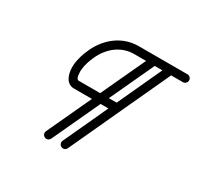

<svg xmlns="http://www.w3.org/2000/svg" viewBox="-129 -713 910 885"><g transform="rotate(30 325.5 -270.5)"><path d="M562.8 -560C552.3 -564.9 539.8 -560.3 534.9 -549.8C451.6 -369.4 368.3 -189.1 285 -8.8C280.2 1.7 284.7 14.2 295.3 19.1C305.8 23.9 318.3 19.3 323.1 8.8C406.5 -171.5 489.8 -351.8 573.1 -532.1C577.9 -542.7 573.3 -555.2 562.8 -560ZM448 -549.8C364.2 -369.5 280.4 -189.2 196.6 -8.8C191.8 1.7 196.3 14.2 206.8 19C217.4 23.9 229.8 19.4 234.7 8.8C318.5 -171.5 402.3 -351.8 486 -532.1C490.9 -542.6 486.4 -555.1 475.8 -560C465.3 -564.9 452.8 -560.3 448 -549.8ZM630 -562C543.7 -562 457.3 -562 371 -562C285.1 -562 216.5 -508 181 -431.9C167.2 -402.3 156.4 -370.3 153.8 -337.7C150.8 -300.3 162 -243.5 210 -243.5C282 -243.5 354 -243.5 426 -243.5C437.6 -243.5 447 -252.9 447 -264.5C447 -276.1 437.6 -285.5 426 -285.5C354 -285.5 282 -285.5 210 -285.5C195 -285.5 195 -326 195.7 -334.3C197.9 -361.9 207.4 -389.2 219 -414.1C247.6 -475.4 301.4 -520 371 -520C457.3 -520 543.7 -520 630 -520C641.6 -520 651 -529.4 651 -541C651 -552.6 641.6 -562 630 -562Z"/></g></svg>

Font: FRB American Cursive Guidelines Arrows Medium
Style: Italic
Weight: 500
Italic angle: -25°
Version: Version 2.0;Modular Font Editor K font №1